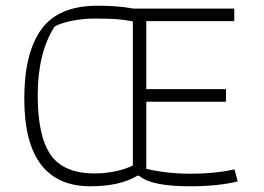

<svg xmlns="http://www.w3.org/2000/svg" viewBox="-20 -642 923 672"><path d="M65 -297Q65 -456 124.5 -539Q184 -622 322 -622Q395 -622 446 -612H800V-568H492V-330H771V-286H492V-51Q566 -34 649 -34Q731 -34 801 -49L812 -7Q743 10 645 10Q508 10 467 -27H461Q399 10 297 10Q65 10 65 -297ZM445 -63V-567Q416 -573 387.5 -575Q359 -577 312 -577Q272 -577 233 -569.5Q194 -562 171 -549Q112 -457 112 -308Q112 -166 157 -100.5Q202 -35 312 -35Q348 -35 384 -42.5Q420 -50 445 -63Z"/></svg>

Font: Athiti Light
Style: Regular
Weight: 300
Designer: CadsonDemak Team
Foundry: CadsonDemak
Version: Version 1.032